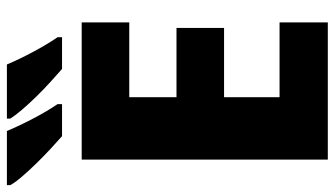

<svg xmlns="http://www.w3.org/2000/svg" viewBox="-228 -744 971 557"><g transform="rotate(-90 257.5 -465.5)"><path d="M471 0H73V-714H471V-576H254V-439H455V-301H254V-140H471ZM349 -931Q363 -897 385.5 -855Q408 -813 428 -784V-771H336Q320 -785 298.5 -804.5Q277 -824 255.5 -846Q234 -868 217 -888Q200 -908 192 -921V-931ZM156 -931Q170 -897 192 -855Q214 -813 234 -784V-771H141Q125 -785 104 -804.5Q83 -824 61.5 -846Q40 -868 23 -888Q6 -908 -1 -921V-931Z"/></g></svg>

Font: Noto Sans Disp ExtBd
Style: Regular
Weight: 800
Designer: Monotype Design Team
Foundry: Monotype Imaging Inc.
Version: Version 2.000;GOOG;noto-source:20170915:90ef993387c0; ttfaut